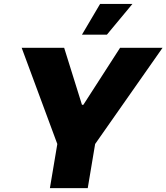

<svg xmlns="http://www.w3.org/2000/svg" viewBox="-20 -975 862 995"><path d="M92.3 -727.3H312.5L404.8 -431.8H411.9L602.3 -727.3H822.4L473 -228.7L434.7 0H238.6L277 -228.7ZM404.8 -795.5 498.6 -954.5H666.2L534.1 -795.5Z"/></svg>

Font: Inter UI Black
Style: Italic
Weight: 900
Italic angle: -9.39999°
Designer: Rasmus Andersson
Foundry: rsms
Version: 3.2;8d6f07862